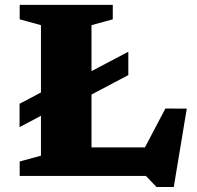

<svg xmlns="http://www.w3.org/2000/svg" viewBox="-20 -724 809 790"><path d="M219.5 -285 60.5 -201V-297L219.5 -381L293 -398L508 -511V-415L293 -301.5ZM695 45.5H624L580.5 0H254.5L258.5 -117.5H609.5L545.5 -59L660.5 -277.5L748.5 -277ZM356.5 -620.5V0H61V-59.5L148.5 -83.5V-620.5L61 -644.5V-704H444V-644.5Z"/></svg>

Font: Newsreader 7pt
Style: Bold
Weight: 700
Designer: Hugues Gentile
Foundry: Production Type
Version: Version 1.003